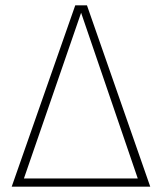

<svg xmlns="http://www.w3.org/2000/svg" viewBox="-20 -702 609 722"><path d="M545 0H24L263 -682H307ZM70 -31H498L285 -654Z"/></svg>

Font: FiraGO UltraLight
Style: Regular
Weight: 200
Designer: bBox Type
Foundry: bBox Type GmbH
Version: Version 1.001